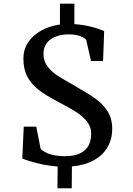

<svg xmlns="http://www.w3.org/2000/svg" viewBox="-20 -880 709 1026"><path d="M363.3 126H287.1L288.1 9.8Q231.4 5.4 178.2 -8.1Q125 -21.5 99.1 -33.2L106.9 -203.1H173.8L197.3 -84Q239.3 -45.4 326.7 -45.4Q396 -45.4 431.6 -75.9Q467.3 -106.4 467.3 -166.5Q467.3 -202.6 444.1 -231.4Q420.9 -260.3 385.5 -282.5Q350.1 -304.7 286.1 -338.4Q223.1 -371.1 184.8 -401.1Q146.5 -431.2 125.7 -471.2Q105 -511.2 105 -567.4Q105 -615.2 130.4 -653.6Q155.8 -691.9 200.2 -716.6Q244.6 -741.2 300.3 -749V-860.4H377.4V-751Q461.4 -745.6 536.6 -713.9L530.8 -554.2H466.3L440.4 -668Q409.7 -696.3 347.2 -696.3Q289.1 -696.3 250.7 -669.9Q212.4 -643.6 212.4 -590.8Q212.4 -555.2 231.7 -528.1Q251 -501 279.3 -481.4Q307.6 -461.9 356 -435.1L368.7 -427.7Q449.7 -381.3 490 -352.8Q530.3 -324.2 554.9 -285.4Q579.6 -246.6 579.6 -191.4Q579.6 -137.2 554.9 -94Q530.3 -50.8 481.9 -23.9Q433.6 2.9 364.3 9.3Z"/></svg>

Font: Merriweather
Style: Regular
Weight: 400
Designer: Eben Sorkin
Foundry: Eben Sorkin
Version: Version 1.584; ttfautohint (v1.6)